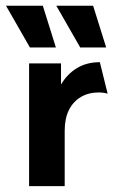

<svg xmlns="http://www.w3.org/2000/svg" viewBox="-53 -632 392 652"><path d="M45.8 0V-416.7H154.2V-345.1Q175.7 -381.2 208.7 -401Q241.7 -420.8 286.1 -420.8L312.5 -313.9Q305.6 -316 297.9 -317Q290.3 -318.1 282.6 -318.1Q247.9 -318.1 221.9 -302.8Q195.8 -287.5 181.2 -258.7Q166.7 -229.9 166.7 -188.2V0ZM219.4 -470.8 138.2 -612.5H263.2L307.6 -470.8ZM48.6 -470.8 -32.6 -612.5H92.4L136.8 -470.8Z"/></svg>

Font: Afacad Flux
Style: Bold
Weight: 700
Designer: Kristian Moeller
Foundry: Dicotype
Version: Version 1.100